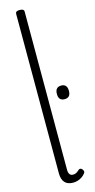

<svg xmlns="http://www.w3.org/2000/svg" viewBox="-205 -1465 757 1527"><g transform="rotate(-15 174.0 -701.5)"><path d="M193 17Q147 17 124 -9Q101 -35 101 -84V-1398Q101 -1409 109.5 -1414.5Q118 -1420 135 -1420Q153 -1420 162 -1414.5Q171 -1409 171 -1398V-95Q171 -70 180.5 -57.5Q190 -45 207 -45Q218 -45 227 -48Q236 -51 244 -57Q252 -63 261 -71Q268 -77 276 -75.5Q284 -74 291 -65Q296 -59 298.5 -50.5Q301 -42 296 -35Q285 -19 268 -7Q251 5 231.5 11Q212 17 193 17ZM299 -642Q274 -642 261.5 -655.5Q249 -669 249 -698Q249 -726 261.5 -740Q274 -754 299 -754Q323 -754 335.5 -740Q348 -726 348 -698Q348 -669 335.5 -655.5Q323 -642 299 -642Z"/></g></svg>

Font: Playwrite BE WAL Light
Style: Regular
Weight: 300
Version: Version 1.002